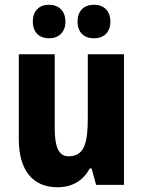

<svg xmlns="http://www.w3.org/2000/svg" viewBox="-20 -777 601 807"><path d="M118 -686C118 -640 146 -616 186 -616C226 -616 255 -641 255 -686C255 -732 226 -757 186 -757C146 -757 118 -733 118 -686ZM306 -686C306 -641 333 -616 375 -616C416 -616 444 -641 444 -686C444 -732 416 -757 375 -757C334 -757 306 -733 306 -686ZM501 -549H349V-281C349 -179 336 -120 268 -120C227 -120 210 -159 210 -237V-549H59V-192C59 -60 119 10 221 10C282 10 329 -16 357 -69H365L384 0H501Z"/></svg>

Font: Noto Sans Gurmukhi Condensed ExtraBold
Style: Regular
Weight: 800
Width: 3
Designer: Jelle Bosma - Monotype Design Team
Foundry: Monotype Imaging Inc.
Version: Version 2.004